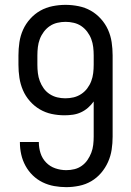

<svg xmlns="http://www.w3.org/2000/svg" viewBox="-20 -763 540 791"><path d="M253 8Q228 8 203 3.5Q178 -1 155.5 -12Q133 -23 115 -40.5Q97 -58 85 -80Q73 -102 67.5 -126.5Q62 -151 62 -176Q62 -176 62 -176.5Q62 -177 62 -178H140Q140 -178 140 -177.5Q140 -177 140 -177Q140 -154 147 -132Q154 -110 170 -93.5Q186 -77 208 -69.5Q230 -62 253 -62Q270 -62 286.5 -66Q303 -70 317 -80Q331 -90 340.5 -104Q350 -118 356 -133.5Q362 -149 364 -166Q366 -183 366 -200V-345Q356 -331 343 -319.5Q330 -308 314 -300.5Q298 -293 280.5 -290.5Q263 -288 246 -288Q219 -288 193 -293.5Q167 -299 144 -312.5Q121 -326 103 -346.5Q85 -367 74.5 -391.5Q64 -416 60 -442.5Q56 -469 56 -496V-535Q56 -562 60 -589Q64 -616 75 -640.5Q86 -665 104.5 -685.5Q123 -706 146 -719Q169 -732 196 -737.5Q223 -743 250 -743Q277 -743 304 -737.5Q331 -732 354 -719Q377 -706 395.5 -685.5Q414 -665 425 -640.5Q436 -616 440 -589Q444 -562 444 -535V-200Q444 -173 440 -146.5Q436 -120 425 -95.5Q414 -71 396.5 -50.5Q379 -30 356 -16.5Q333 -3 306 2.5Q279 8 253 8ZM249 -358Q267 -358 283.5 -362Q300 -366 314.5 -375.5Q329 -385 339.5 -399Q350 -413 356 -429Q362 -445 364 -462Q366 -479 366 -496V-535Q366 -552 364 -569Q362 -586 356 -602Q350 -618 339.5 -632Q329 -646 315 -655.5Q301 -665 284 -669Q267 -673 250 -673Q233 -673 216 -669Q199 -665 185 -655.5Q171 -646 160.5 -632Q150 -618 144 -602Q138 -586 136 -569Q134 -552 134 -535V-496Q134 -479 136 -462Q138 -445 144 -429Q150 -413 160 -399Q170 -385 184.5 -375.5Q199 -366 215.5 -362Q232 -358 249 -358Z"/></svg>

Font: Iosevka SS04
Style: Regular
Weight: 400
Monospace: yes
Designer: Belleve Invis
Foundry: Belleve Invis
Version: Version 19.0.0; ttfautohint (v1.8.4)